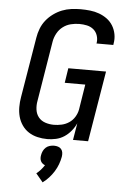

<svg xmlns="http://www.w3.org/2000/svg" viewBox="-64 -789 728 1090"><g transform="rotate(5 300.0 -244.0)"><path d="M226 8Q197 8 169.5 1.5Q142 -5 119.5 -19.5Q97 -34 81.5 -56.5Q66 -79 59 -105Q52 -131 52 -160Q52 -189 57 -217L114 -560Q118 -586 128 -612Q138 -638 155.5 -660Q173 -682 196.5 -699Q220 -716 245.5 -726Q271 -736 298 -739.5Q325 -743 351 -743Q378 -743 405 -740Q432 -737 456.5 -728Q481 -719 501.5 -704Q522 -689 535.5 -667Q549 -645 554 -618.5Q559 -592 554 -565Q554 -563 553.5 -561Q553 -559 553 -557H457Q457 -558 457.5 -559Q458 -560 458 -562Q461 -583 454 -603.5Q447 -624 431 -637Q415 -650 394 -654.5Q373 -659 351 -659Q327 -659 302.5 -653Q278 -647 257.5 -631.5Q237 -616 224.5 -593Q212 -570 208 -546L152 -204Q147 -178 150.5 -153Q154 -128 168.5 -110Q183 -92 206.5 -84Q230 -76 256 -76Q278 -76 300.5 -81Q323 -86 342.5 -99Q362 -112 374.5 -132.5Q387 -153 391 -175L414 -319H297L310 -403H525L458 0H372L388 -96Q377 -72 360 -51.5Q343 -31 321.5 -17Q300 -3 275 2.5Q250 8 226 8ZM221 255 181 207Q194 197 205.5 184Q217 171 226 157Q218 154 211.5 148.5Q205 143 201.5 135.5Q198 128 197.5 119Q197 110 199 101Q201 89 206.5 77.5Q212 66 221.5 57.5Q231 49 243.5 45.5Q256 42 268 42Q280 42 291 45.5Q302 49 309 57.5Q316 66 317.5 77.5Q319 89 317 101Q313 123 305 144.5Q297 166 284.5 186Q272 206 256 223.5Q240 241 221 255Z"/></g></svg>

Font: Iosevka Curly MdExObl
Style: Regular
Weight: 500
Width: 7
Italic angle: -9°
Monospace: yes
Designer: Belleve Invis
Foundry: Belleve Invis
Version: Version 11.1.0; ttfautohint (v1.8.3)